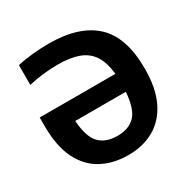

<svg xmlns="http://www.w3.org/2000/svg" viewBox="-169 -904 1051 1068"><g transform="rotate(-30 356.0 -370.5)"><path d="M357 9.5Q261 9.5 187.8 -29.8Q114.5 -69 73.5 -151.5Q32.5 -234 32.5 -364V-418.5H518.5Q510.5 -496 480.5 -540.8Q450.5 -585.5 397 -604.5Q343.5 -623.5 265.5 -623.5Q221.5 -623.5 171.8 -618Q122 -612.5 78 -601.5V-728.5Q126 -739.5 178.5 -744.5Q231 -749.5 280 -749.5Q475.5 -749.5 575.2 -657Q675 -564.5 675 -363Q675 -236 634.5 -153.5Q594 -71 522.5 -30.8Q451 9.5 357 9.5ZM358 -113.5Q429.5 -113.5 470.2 -154.2Q511 -195 519 -303H194Q201.5 -197.5 242 -155.5Q282.5 -113.5 358 -113.5Z"/></g></svg>

Font: Encode Sans SmCnd
Style: Bold
Weight: 700
Width: 4
Designer: Multiple Designers
Foundry: Impallari Type
Version: Version 3.002; ttfautohint (v1.8.3) -l 8 -r 50 -G 200 -x 14 